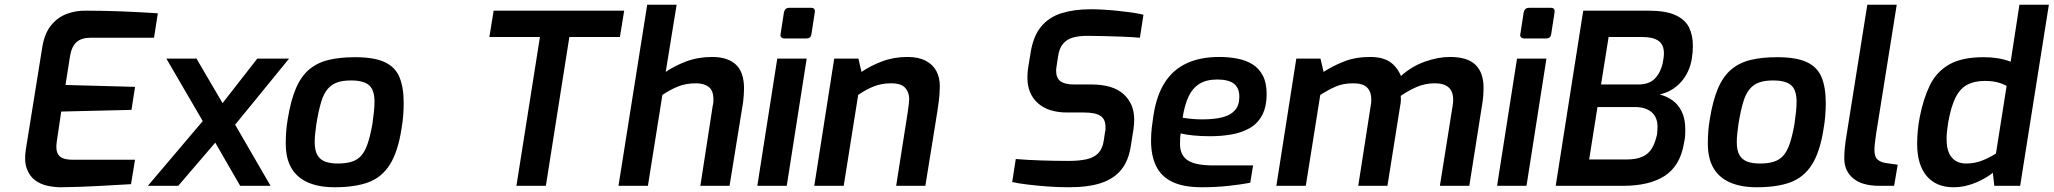

<svg xmlns="http://www.w3.org/2000/svg" viewBox="-20 -783 8653 809"><path d="M237 6Q210 6 181 0Q152 -6 128.5 -23Q105 -40 93 -72Q81 -104 89 -154L157 -577Q166 -639 193.5 -674Q221 -709 260 -724Q299 -739 344 -738Q419 -738 494 -735Q569 -732 645 -727L629 -624H361Q324 -624 303 -606Q282 -588 275 -546L256 -425L549 -417L534 -320L238 -313L219 -185Q215 -156 221.5 -139.5Q228 -123 244.5 -116.5Q261 -110 285 -110H549L532 -7Q461 -3 388.5 1Q316 5 237 6Z M992 0 861 -227 681 -536H808L952 -290L1120 0ZM603 0 859 -302 893 -189 731 0ZM945 -226 901 -327 1064 -536H1198Z M1390 6Q1324 6 1278 -14Q1232 -34 1208 -74.5Q1184 -115 1184 -179Q1184 -206 1186 -230.5Q1188 -255 1192 -279Q1205 -360 1227 -411Q1249 -462 1283 -490.5Q1317 -519 1364.5 -530.5Q1412 -542 1476 -542Q1557 -542 1601.5 -521Q1646 -500 1663.5 -457Q1681 -414 1681 -349Q1681 -325 1679 -298Q1677 -271 1672 -242Q1657 -144 1623 -90Q1589 -36 1532.5 -15Q1476 6 1390 6ZM1404 -94Q1436 -94 1460 -101Q1484 -108 1500.5 -125.5Q1517 -143 1528.5 -176Q1540 -209 1549 -260Q1553 -289 1555.5 -311.5Q1558 -334 1558 -354Q1558 -404 1535 -424Q1512 -444 1459 -444Q1425 -444 1401.5 -436Q1378 -428 1361 -408.5Q1344 -389 1333 -352.5Q1322 -316 1313 -260Q1310 -238 1308 -219.5Q1306 -201 1306 -184Q1306 -148 1318 -128.5Q1330 -109 1351.5 -101.5Q1373 -94 1404 -94Z M2156 0 2255 -627H2042L2060 -738H2610L2592 -627H2379L2280 0Z M2586 0 2707 -763H2831L2785 -480Q2821 -505 2871 -524Q2921 -543 2981 -543Q3046 -543 3080.5 -511Q3115 -479 3115 -410Q3115 -385 3111 -352L3054 0H2931L2983 -337Q2985 -344 2985.5 -351Q2986 -358 2986 -364Q2986 -402 2966 -417Q2946 -432 2913 -432Q2871 -432 2838 -419Q2805 -406 2771 -383L2710 0Z M3285 -621Q3277 -621 3272 -626Q3267 -631 3269 -639L3283 -730Q3287 -750 3305 -750H3399Q3408 -750 3411.5 -744Q3415 -738 3413 -730L3399 -639Q3396 -621 3379 -621ZM3171 0 3255 -536H3379L3295 0Z M3411 0 3495 -536H3597L3610 -480Q3648 -506 3697 -524.5Q3746 -543 3804 -543Q3850 -543 3880.5 -527Q3911 -511 3925.5 -483.5Q3940 -456 3940 -420Q3940 -405 3938.5 -384.5Q3937 -364 3930 -316L3879 0H3756L3805 -312Q3808 -336 3809.5 -347Q3811 -358 3811 -365Q3811 -394 3794 -413Q3777 -432 3735 -432Q3695 -432 3662 -419Q3629 -406 3596 -383L3535 0Z M4484 6Q4436 6 4391 2.5Q4346 -1 4309 -5.5Q4272 -10 4245 -16L4260 -113Q4305 -109 4365 -107Q4425 -105 4483 -105Q4527 -105 4558.5 -112Q4590 -119 4608 -138Q4626 -157 4631 -192L4636 -226Q4638 -232 4638 -238Q4638 -244 4638 -249Q4638 -281 4616.5 -295Q4595 -309 4547 -309H4477Q4397 -309 4353 -348.5Q4309 -388 4309 -456Q4309 -476 4312 -497L4322 -558Q4333 -630 4366.5 -670.5Q4400 -711 4453 -727.5Q4506 -744 4576 -744Q4598 -744 4626 -742.5Q4654 -741 4684 -738Q4714 -735 4743.5 -731Q4773 -727 4798 -721L4783 -624Q4750 -627 4709 -628.5Q4668 -630 4629 -631Q4590 -632 4562 -632Q4527 -632 4501.5 -625Q4476 -618 4459.5 -599Q4443 -580 4438 -544L4433 -511Q4432 -504 4431 -498Q4430 -492 4430 -486Q4430 -454 4448.5 -440.5Q4467 -427 4506 -427H4579Q4669 -427 4714 -386.5Q4759 -346 4759 -279Q4759 -261 4756 -239L4745 -170Q4736 -107 4705 -68.5Q4674 -30 4620 -12Q4566 6 4484 6Z M5044 6Q4967 6 4920 -16.5Q4873 -39 4851.5 -83Q4830 -127 4830 -190Q4830 -218 4833 -244.5Q4836 -271 4840 -296Q4853 -381 4888 -435.5Q4923 -490 4980.5 -516.5Q5038 -543 5117 -543Q5158 -543 5194 -536Q5230 -529 5257.5 -512Q5285 -495 5301 -464.5Q5317 -434 5317 -388Q5317 -333 5298 -297.5Q5279 -262 5245.5 -243Q5212 -224 5169 -216.5Q5126 -209 5079 -209Q5039 -209 5006 -212.5Q4973 -216 4955 -221Q4953 -210 4952.5 -198.5Q4952 -187 4952 -176Q4952 -129 4984.5 -107.5Q5017 -86 5092 -86H5260L5248 -13Q5212 -6 5158 0Q5104 6 5044 6ZM5045 -280Q5097 -280 5131.5 -289Q5166 -298 5184 -319Q5202 -340 5202 -375Q5202 -413 5179 -430.5Q5156 -448 5109 -448Q5063 -448 5033.5 -429.5Q5004 -411 4987.5 -375Q4971 -339 4963 -287Q4980 -284 5001.5 -282Q5023 -280 5045 -280Z M5358 0 5442 -536H5544L5557 -480Q5597 -506 5644.5 -524.5Q5692 -543 5753 -543Q5804 -543 5834.5 -523.5Q5865 -504 5883 -463Q5929 -504 5984.5 -523.5Q6040 -543 6089 -543Q6164 -543 6197.5 -509.5Q6231 -476 6231 -414Q6231 -396 6229.5 -377.5Q6228 -359 6225 -342L6171 0H6047L6101 -339Q6102 -345 6102.5 -351Q6103 -357 6103 -363Q6103 -432 6026 -432Q5986 -432 5951.5 -417.5Q5917 -403 5882 -379Q5883 -370 5882.5 -358.5Q5882 -347 5879 -333L5826 0H5703L5755 -334Q5757 -344 5757.5 -350Q5758 -356 5758 -364Q5758 -397 5740 -414.5Q5722 -432 5682 -432Q5639 -432 5607.5 -418Q5576 -404 5543 -383L5482 0Z M6402 -621Q6394 -621 6389 -626Q6384 -631 6386 -639L6400 -730Q6404 -750 6422 -750H6516Q6525 -750 6528.5 -744Q6532 -738 6530 -730L6516 -639Q6513 -621 6496 -621ZM6288 0 6372 -536H6496L6412 0Z M6535 0 6651 -738H6927Q6998 -738 7039 -719.5Q7080 -701 7096.5 -668Q7113 -635 7113 -590Q7113 -577 7112 -564.5Q7111 -552 7109 -539Q7100 -479 7063.5 -438Q7027 -397 6973 -385Q7004 -377 7028 -359.5Q7052 -342 7066.5 -312Q7081 -282 7081 -237Q7081 -227 7080.5 -213Q7080 -199 7075 -177Q7059 -84 6994.5 -42Q6930 0 6818 0ZM6676 -111H6834Q6875 -111 6901 -123Q6927 -135 6941 -159Q6955 -183 6962 -217Q6963 -226 6963.5 -234Q6964 -242 6964 -249Q6964 -289 6939 -310.5Q6914 -332 6868 -332H6711ZM6726 -427H6882Q6929 -427 6953 -452Q6977 -477 6986 -517Q6988 -529 6989.5 -539Q6991 -549 6991 -558Q6991 -595 6968 -611Q6945 -627 6902 -627H6758Z M7382 6Q7316 6 7270 -14Q7224 -34 7200 -74.5Q7176 -115 7176 -179Q7176 -206 7178 -230.5Q7180 -255 7184 -279Q7197 -360 7219 -411Q7241 -462 7275 -490.5Q7309 -519 7356.5 -530.5Q7404 -542 7468 -542Q7549 -542 7593.5 -521Q7638 -500 7655.5 -457Q7673 -414 7673 -349Q7673 -325 7671 -298Q7669 -271 7664 -242Q7649 -144 7615 -90Q7581 -36 7524.5 -15Q7468 6 7382 6ZM7396 -94Q7428 -94 7452 -101Q7476 -108 7492.5 -125.5Q7509 -143 7520.5 -176Q7532 -209 7541 -260Q7545 -289 7547.5 -311.5Q7550 -334 7550 -354Q7550 -404 7527 -424Q7504 -444 7451 -444Q7417 -444 7393.5 -436Q7370 -428 7353 -408.5Q7336 -389 7325 -352.5Q7314 -316 7305 -260Q7302 -238 7300 -219.5Q7298 -201 7298 -184Q7298 -148 7310 -128.5Q7322 -109 7343.5 -101.5Q7365 -94 7396 -94Z M7899 0Q7826 0 7788.5 -31.5Q7751 -63 7751 -115Q7751 -135 7752.5 -152.5Q7754 -170 7756 -185L7848 -763H7972L7886 -225Q7885 -218 7883 -204Q7881 -190 7879.5 -176Q7878 -162 7878 -151Q7878 -121 7892.5 -109.5Q7907 -98 7933 -95L7976 -89L7961 0Z M8211 6Q8138 6 8098 -41.5Q8058 -89 8058 -177Q8058 -233 8069 -290Q8084 -367 8111.5 -423.5Q8139 -480 8192.5 -511Q8246 -542 8338 -542Q8370 -542 8398 -537.5Q8426 -533 8452 -523L8489 -763H8613L8492 0H8383L8377 -55Q8357 -39 8330 -25Q8303 -11 8273 -2.5Q8243 6 8211 6ZM8263 -94Q8301 -94 8332 -106.5Q8363 -119 8390 -136L8435 -421Q8417 -431 8395 -436.5Q8373 -442 8343 -442Q8299 -442 8269 -426Q8239 -410 8220 -372.5Q8201 -335 8189 -268Q8186 -249 8184 -232Q8182 -215 8182 -198Q8182 -159 8193 -136.5Q8204 -114 8222.5 -104Q8241 -94 8263 -94Z"/></svg>

Font: Exo Thin SemiBold
Style: Italic
Weight: 600
Italic angle: -9°
Version: Version 2.000